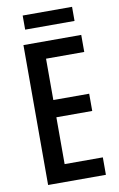

<svg xmlns="http://www.w3.org/2000/svg" viewBox="-95 -913 599 965"><g transform="rotate(-10 204.5 -430.5)"><path d="M344 -861H92V-789H344ZM365 0V-89H170V-328H353V-416H170V-627H365V-714H70V0Z"/></g></svg>

Font: Noto Sans Arabic UI XCn Md
Style: Regular
Weight: 500
Width: 2
Designer: Monotype Design Team, Nadine Chahine and Nizar Qandah
Foundry: Monotype Imaging Inc.
Version: Version 2.010